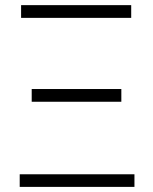

<svg xmlns="http://www.w3.org/2000/svg" viewBox="-20 -731 599 751"><path d="M57.1 -49.3H505.9V0H57.1ZM104 -382.8H454.6V-333H104ZM62.5 -710.9H493.2V-661.1H62.5Z"/></svg>

Font: Franko
Style: Light
Weight: 300
Designer: Google
Version: Version 1.200310; 2013